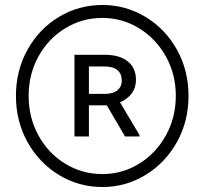

<svg xmlns="http://www.w3.org/2000/svg" viewBox="-20 -741 826 771"><path d="M391 -721Q485 -721 564.5 -673Q644 -625 690.5 -541.5Q737 -458 737 -356Q737 -254 690.5 -170.5Q644 -87 564.5 -38.5Q485 10 391 10Q296 10 216.5 -38.5Q137 -87 90.5 -170.5Q44 -254 44 -356Q44 -458 90.5 -541.5Q137 -625 216.5 -673Q296 -721 391 -721ZM391 -42Q471 -42 538.5 -83.5Q606 -125 646 -197Q686 -269 686 -356Q686 -443 646 -514.5Q606 -586 538.5 -627.5Q471 -669 391 -669Q310 -669 242 -627.5Q174 -586 134.5 -514.5Q95 -443 95 -356Q95 -269 134.5 -197Q174 -125 242 -83.5Q310 -42 391 -42ZM526 -420Q526 -389 509 -366Q492 -343 462 -330L540 -199V-193H482L409 -318H337V-193H279V-521H400Q460 -521 493 -494.5Q526 -468 526 -420ZM337 -364H401Q434 -364 451.5 -378.5Q469 -393 469 -417Q469 -444 452 -459Q435 -474 400 -474H337Z"/></svg>

Font: Freesentation 5 Medium
Style: Regular
Weight: 500
Designer: glyphs from Roboto by Christian Robertson / Hangul glyphs from Noto Sans CJK(Source Han Sans) by Jang Soo-young and Kang
Foundry: PT&
Version: Version 2.001